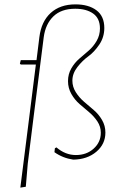

<svg xmlns="http://www.w3.org/2000/svg" viewBox="-20 -724 556 878"><path d="M325 -704Q385 -704 421 -677Q457 -650 457 -596Q457 -554 434 -520Q411 -486 384 -466.5Q357 -447 334 -417.5Q311 -388 311 -355Q311 -327 326.5 -302.5Q342 -278 364 -259Q386 -240 408.5 -221Q431 -202 446.5 -175.5Q462 -149 462 -118Q462 -65 420.5 -30Q379 5 315 6Q267 -1 229 -28L231 -46L238 -50Q279 -15 327 -15Q376 -15 408.5 -44.5Q441 -74 441 -117Q441 -145 425.5 -168.5Q410 -192 388 -210.5Q366 -229 344 -248Q322 -267 306.5 -294Q291 -321 291 -353Q291 -385 306 -411Q321 -437 342.5 -455.5Q364 -474 385.5 -492.5Q407 -511 422 -537Q437 -563 437 -594Q437 -640 406 -662Q375 -684 324 -684Q260 -684 224 -649Q188 -614 180 -554L134 -192L107 24L98 130L73 134L114 -190L144 -429H75L71 -433L75 -449H147L160 -554Q169 -626 212 -665Q255 -704 325 -704Z"/></svg>

Font: Alegreya Sans SC Thin
Style: Italic
Weight: 100
Italic angle: -7°
Designer: Juan Pablo del Peral
Foundry: Huerta Tipografica
Version: Version 2.007